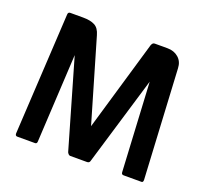

<svg xmlns="http://www.w3.org/2000/svg" viewBox="-101 -675 846 794"><g transform="rotate(20 321.5 -278.0)"><path d="M321 -145 438 -544Q440 -549 443 -552.5Q446 -556 452 -556H508Q537 -556 556.5 -539Q576 -522 577 -493L603 -11Q603 0 596 0H517Q507 0 507 -11L486 -401L369 -11Q367 0 356 0H282Q275 0 269 -11L157 -398L136 -11Q136 0 127 0H49Q40 0 40 -11L70 -544Q70 -556 80 -556H137Q169 -556 188 -546Q207 -536 215 -507Z"/></g></svg>

Font: Zain
Style: Bold
Weight: 700
Designer: Zain,Boutros
Foundry: Mobile Telecommunications Company (Zain), 2024
Version: Version 1.50; ttfautohint (v1.8.4)